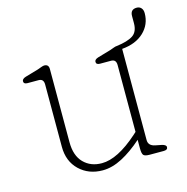

<svg xmlns="http://www.w3.org/2000/svg" viewBox="-93 -682 764 783"><g transform="rotate(-15 289.0 -290.5)"><path d="M110 -124V-387Q110 -411 89 -411H42Q26 -411 26 -423Q26 -433 42 -438L97 -454Q104.5 -456.5 113 -459.8Q121.5 -463 126 -463Q145 -463 145 -443V-134Q145 -77 174.5 -47Q204 -17 251 -17Q317.5 -17 405 -95L416 -105V-387Q416 -411 395 -411H348Q332 -411 332 -423Q332 -433 348 -438L403 -454Q410.5 -456.5 419 -459.8Q427.5 -463 432 -463H432.5Q480 -469 502.2 -483.8Q524.5 -498.5 524.5 -535V-565Q524.5 -593 551.5 -593Q563 -593 570.2 -585.2Q577.5 -577.5 577.5 -563Q577.5 -515.5 543.5 -483.2Q509.5 -451 451 -446Q451 -444.5 451 -443V-61Q451 -36.5 480 -31L505 -26Q524 -22 524 -12Q524 0 507 0H448Q428.5 0 422.2 -6.2Q416 -12.5 416 -35V-71.5Q372 -32.5 329.5 -10.2Q287 12 247 12Q188 12 149 -25.2Q110 -62.5 110 -124Z"/></g></svg>

Font: Fraunces 9pt S100 Thin
Style: Regular
Weight: 100
Version: Version 1.000; ttfautohint (v1.8.3)